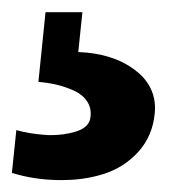

<svg xmlns="http://www.w3.org/2000/svg" viewBox="-20 -20 316 315"><path d="M-0.5 263.7 6.8 193.4Q26.4 199.2 52.7 201.2Q58.1 201.7 63.5 201.7Q84.5 201.7 103 196.3Q126.5 189.5 128.4 172.4Q130.4 157.7 123 146.5Q115.7 135.3 101.8 128.9Q87.9 122.6 73.5 119.1Q59.1 115.7 43 114.3L54.7 0H115.2L108.4 65.4Q165 67.4 201.2 94.7Q233.9 119.1 234.4 157.2Q234.4 161.1 233.9 165.5Q230.5 203.1 207 229Q183.6 254.9 149.4 265.6Q116.7 275.9 79.1 275.4Q77.1 275.4 75.2 275.4Q36.1 274.9 -0.5 263.7Z"/></svg>

Font: Oswald
Style: Bold
Weight: 700
Designer: Vernon Adams
Foundry: Vernon Adams
Version: 3.0; ttfautohint (v0.94.23-7a4d-dirty) -l 8 -r 50 -G 200 -x 